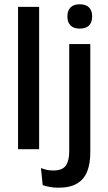

<svg xmlns="http://www.w3.org/2000/svg" viewBox="-20 -694 504 893"><path d="M64 0V-662H162V0ZM302 -85V-489H400V-85ZM351 -561Q322 -561 307.8 -575.8Q293.5 -590.5 293.5 -616.5V-618.5Q293.5 -644.5 307.8 -659.2Q322 -674 351 -674Q380 -674 394.2 -659.2Q408.5 -644.5 408.5 -618.5V-616.5Q408.5 -590 394.2 -575.5Q380 -561 351 -561ZM252 179Q230.5 179 211.2 175.5Q192 172 178.5 167L170.5 87.5Q183.5 93 197.8 96Q212 99 227.5 99Q270.5 99 286.2 76Q302 53 302 10.5V-130.5H400V15.5Q400 66 385.8 102.8Q371.5 139.5 339 159.2Q306.5 179 252 179Z"/></svg>

Font: Anek Latin Medium
Style: Regular
Weight: 500
Designer: Yesha Goshar
Foundry: Ek Type
Version: Version 1.003